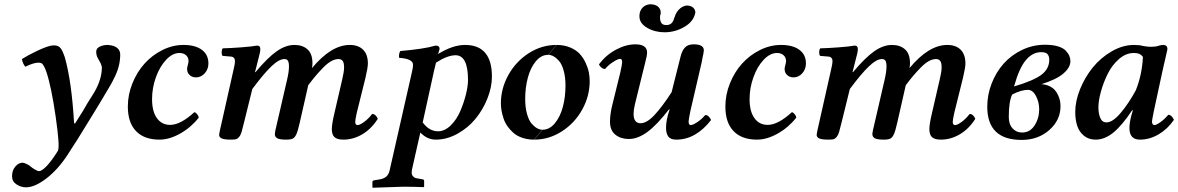

<svg xmlns="http://www.w3.org/2000/svg" viewBox="-20 -652 5584 910"><path d="M186 -341.8Q181.6 -350.1 176.5 -352.5Q171.4 -355 161.1 -355Q139.6 -355 100.1 -335.9Q94.2 -341.8 89.6 -352.5Q85 -363.3 84 -372.1Q110.4 -389.2 153.8 -409.9Q197.3 -430.7 223.1 -436Q240.2 -438 246.1 -436Q259.8 -434.1 269 -421.1Q278.3 -408.2 287.1 -380.9Q319.8 -265.1 331.1 -67.9L335.9 -66.9Q382.8 -140.1 394 -162.1Q396 -165.5 408.7 -185.5Q421.4 -205.6 428.2 -216.8Q462.9 -277.8 462.9 -333Q462.4 -337.9 460.2 -343.8Q458 -349.6 456.5 -352.8Q455.1 -356 450 -365Q444.8 -374 443.8 -376Q436 -390.1 436 -407.2Q436 -422.9 452.6 -430.9Q469.2 -439 490.2 -439Q496.1 -439 498 -438Q521 -436.5 535.4 -424.8Q549.8 -413.1 549.8 -393.1Q549.8 -336.4 520 -279.8Q514.2 -266.6 501 -244.1Q479.5 -207 451.2 -160.4Q422.9 -113.8 391.4 -62.7Q359.9 -11.7 347.2 8.8L311 64.9Q305.2 73.7 300.8 81.1Q254.9 151.4 200 193.6Q145 235.8 103 235.8Q79.1 235.8 58.1 221.9Q37.1 208 37.1 183.1Q37.1 155.3 52.7 137.2Q68.4 119.1 86.9 119.1Q92.8 119.1 106 125.2Q119.1 131.3 125 137.2Q132.3 143.6 145.5 151.4Q158.7 159.2 165 159.2Q178.2 159.2 201.9 134.3Q225.6 109.4 254.9 62Q264.2 42 243.9 -98.9Q223.6 -239.7 200.2 -310.1Q192.9 -332 186 -341.8Z M921.9 -94.2Q884.8 -47.4 833.7 -18.8Q782.7 9.8 735.8 9.8Q663.6 9.8 624.8 -30.5Q585.9 -70.8 585.9 -147Q585.9 -203.6 607.7 -257.3Q629.4 -311 665.3 -350.8Q701.2 -390.6 749.8 -414.8Q798.3 -439 849.6 -439Q905.3 -439 936.5 -416Q967.8 -393.1 967.8 -351.1Q967.8 -324.2 950.4 -304.7Q933.1 -285.2 908.7 -285.2Q890.6 -285.2 878.7 -296.4Q866.7 -307.6 866.7 -325.2Q866.7 -331.5 870.1 -343.5Q873.5 -355.5 873.5 -362.8Q873.5 -379.9 861.6 -390.4Q849.6 -400.9 830.6 -400.9Q797.9 -400.9 767.6 -368.9Q737.3 -336.9 719 -286.1Q700.7 -235.4 700.7 -182.1Q700.7 -124 723.6 -92Q746.6 -60.1 786.6 -60.1Q835.4 -60.1 900.9 -120.1Q906.7 -120.1 914.1 -111.3Q921.4 -102.5 921.9 -94.2Z M1190.9 -318.8 1188.5 -310.1H1190.9Q1249 -379.4 1291.7 -409.2Q1334.5 -439 1375.5 -439Q1414.1 -439 1437.5 -418Q1460.9 -397 1460.9 -352.1Q1460.9 -339.8 1458.5 -329.1Q1549.8 -439 1637.7 -439Q1678.2 -439 1700.9 -416.5Q1723.6 -394 1723.6 -351.1Q1723.6 -331.5 1711.9 -282.2L1670.9 -117.2Q1663.6 -83.5 1663.6 -74.2Q1663.6 -59.1 1674.8 -59.1Q1685.1 -59.1 1705.6 -74Q1726.1 -88.9 1743.7 -111.8Q1753.4 -111.8 1760.5 -104.5Q1767.6 -97.2 1770.5 -88.9Q1740.7 -41.5 1697.8 -15.9Q1654.8 9.8 1606.9 9.8Q1579.1 9.8 1565.9 -1.5Q1552.7 -12.7 1552.7 -40Q1552.7 -63.5 1564.9 -115.2L1601.6 -273.9Q1610.8 -312 1610.8 -332Q1610.8 -355.5 1603.8 -363.8Q1596.7 -372.1 1584.5 -372.1Q1567.9 -372.1 1549.8 -362.1Q1531.7 -352.1 1512 -331.8Q1492.2 -311.5 1477.1 -293.7Q1461.9 -275.9 1440.9 -248L1400.9 -71.8Q1392.1 -32.2 1384.8 -16.1Q1377.4 0 1367.7 4.9Q1357.9 9.8 1335.9 9.8Q1305.2 9.8 1293.9 3.2Q1282.7 -3.4 1282.7 -16.1Q1282.7 -26.9 1293.9 -71.8L1340.8 -274.9Q1349.6 -312.5 1349.6 -335.9Q1349.6 -356 1344.7 -364Q1339.8 -372.1 1327.6 -372.1Q1302.2 -372.1 1265.6 -336.9Q1229 -301.8 1175.8 -230L1136.7 -71.8Q1129.4 -41 1125 -26.4Q1120.6 -11.7 1113 -2.7Q1105.5 6.3 1097.7 8.1Q1089.8 9.8 1073.7 9.8Q1044.4 9.8 1031.5 4.4Q1018.6 -1 1018.6 -13.2Q1018.6 -20 1030.8 -71.8L1087.9 -326.2Q1093.8 -350.6 1093.8 -362.8Q1093.8 -371.6 1088.6 -377.4Q1083.5 -383.3 1074.7 -383.8L1034.7 -387.2Q1030.3 -393.6 1030.5 -405.3Q1030.8 -417 1035.6 -422.9Q1072.8 -423.8 1124.5 -427.7Q1176.3 -431.6 1198.7 -436Q1213.9 -436 1213.9 -418.9Q1213.9 -411.6 1210.9 -398.4Q1208 -385.3 1201.4 -360.4Q1194.8 -335.4 1190.9 -318.8Z M2046.4 -355Q2045.4 -350.1 2042.5 -338.6Q2039.6 -327.1 2038.1 -320.8L1983.4 -71.8Q2014.2 -29.8 2056.2 -29.8Q2087.9 -29.8 2116.2 -57.6Q2144.5 -85.4 2161.6 -125.5Q2178.7 -165.5 2188.5 -205.3Q2198.2 -245.1 2198.2 -272.9Q2198.2 -390.1 2139.2 -390.1Q2100.6 -390.1 2046.4 -355ZM1972.2 -23.9 1932.1 153.8Q1931.2 158.7 1931.2 166Q1931.2 177.2 1937.7 183.8Q1944.3 190.4 1950 191.9Q1955.6 193.4 1965.3 194.8L1984.4 198.2Q1990.2 199.7 1990.2 206.1V232.9L1988.3 234.9Q1930.2 232.9 1892.1 232.9Q1872.1 232.9 1862.3 233.9L1747.1 237.8L1745.1 235.8V210Q1745.1 204.1 1755.4 202.1L1774.4 199.2Q1798.3 195.8 1810.5 185.3Q1822.8 174.8 1827.1 153.8L1930.2 -300.8Q1937.5 -329.1 1937.5 -345.2Q1937.5 -373.5 1872.1 -377.9Q1870.1 -385.7 1871.8 -395.3Q1873.5 -404.8 1877.4 -410.2Q1991.7 -419.9 2044.4 -436Q2063.5 -436 2063.5 -419.9Q2062.5 -415 2059.8 -407.2Q2057.1 -399.4 2056.2 -396Q2126 -439 2184.1 -439Q2311.5 -439 2311.5 -289.1Q2311.5 -238.3 2290 -184.8Q2268.6 -131.3 2233.2 -88.4Q2197.8 -45.4 2147.7 -17.8Q2097.7 9.8 2045.4 9.8Q2004.4 9.8 1972.2 -23.9Z M2579.1 -392.1 2618.2 -439Q2654.3 -439 2682.9 -426.8Q2711.4 -414.6 2728.3 -396Q2745.1 -377.4 2756.1 -353.3Q2767.1 -329.1 2771 -308.1Q2774.9 -287.1 2774.9 -267.1Q2774.9 -196.8 2739.7 -133.1Q2704.6 -69.3 2643.6 -29.8Q2582.5 9.8 2512.2 9.8L2551.3 -37.1Q2584.5 -37.1 2609.9 -67.9Q2635.3 -98.6 2647.7 -145.5Q2660.2 -192.4 2660.2 -246.1Q2660.2 -286.6 2651.6 -317.1Q2643.1 -347.7 2629.9 -362.8Q2616.7 -377.9 2603.8 -385Q2590.8 -392.1 2579.1 -392.1ZM2550.3 -37.1 2511.2 9.8Q2481 9.8 2455.8 1.2Q2430.7 -7.3 2414.1 -21.7Q2397.5 -36.1 2385.3 -53.5Q2373 -70.8 2366.5 -90.8Q2359.9 -110.8 2356.9 -128.4Q2354 -146 2354 -162.1Q2354 -232.4 2389.4 -296.4Q2424.8 -360.4 2485.8 -399.7Q2546.9 -439 2617.2 -439L2578.1 -392.1Q2544.9 -392.1 2519.5 -361.3Q2494.1 -330.6 2481.7 -283.7Q2469.2 -236.8 2469.2 -183.1Q2469.2 -142.6 2477.8 -112.1Q2486.3 -81.5 2499.5 -66.4Q2512.7 -51.3 2525.6 -44.2Q2538.6 -37.1 2550.3 -37.1Z M3153.8 -132.8 3150.9 -133.8Q3094.2 -60.5 3048.8 -26.9Q3003.4 6.8 2960 6.8Q2921.9 6.8 2896.5 -13.7Q2871.1 -34.2 2871.1 -75.2Q2871.1 -108.4 2880.9 -149.9L2919.9 -308.1Q2928.7 -346.7 2928.7 -357.9Q2928.7 -373 2918.9 -373Q2909.2 -373 2887.5 -359.4Q2865.7 -345.7 2847.7 -325.2Q2837.9 -325.2 2829.6 -332.3Q2821.3 -339.4 2818.8 -347.2Q2852.5 -391.6 2899.7 -416.7Q2946.8 -441.9 2991.7 -441.9Q3046.9 -441.9 3046.9 -402.8Q3046.9 -388.7 3038.1 -356L2988.8 -155.8Q2982.9 -129.9 2982.9 -112.8Q2982.9 -67.9 3016.1 -67.9Q3045.4 -67.9 3081.8 -106.7Q3118.2 -145.5 3163.1 -214.8L3205.1 -381.8Q3211.9 -410.6 3225.8 -426.3Q3239.7 -441.9 3268.1 -441.9Q3315.9 -441.9 3315.9 -413.1Q3315.9 -408.7 3314 -398.9Q3312 -389.2 3309.3 -376.2Q3306.6 -363.3 3305.7 -356.9L3252 -125Q3243.7 -84.5 3243.7 -76.2Q3243.7 -59.1 3253.9 -59.1Q3263.2 -59.1 3283.9 -72.5Q3304.7 -85.9 3322.8 -106.9Q3332.5 -106.9 3339.8 -99.1Q3347.2 -91.3 3350.1 -83Q3277.8 9.8 3185.1 9.8Q3158.2 9.8 3147.5 -4.9Q3136.7 -19.5 3136.7 -45.9Q3136.7 -84.5 3153.8 -132.8ZM3129.9 -499Q3084 -499 3047.6 -520Q3011.2 -541 3010.7 -573.2V-579.1Q3011.7 -600.1 3024.2 -614.5Q3036.6 -628.9 3060.1 -631.8Q3102.1 -631.8 3110.8 -601.1Q3110.8 -599.1 3111.3 -595Q3111.8 -590.8 3111.8 -588.9Q3111.3 -587.4 3110.4 -584.2Q3109.4 -581.1 3108.9 -578.1Q3106.9 -562 3110.8 -551.8Q3115.7 -533.2 3137.7 -533.2Q3167.5 -533.2 3174.8 -564.9Q3177.2 -571.8 3178.7 -574.2Q3183.1 -590.8 3197.5 -606.4Q3211.9 -622.1 3233.9 -626Q3271.5 -625 3275.9 -594.2Q3269 -551.3 3224.6 -525.1Q3180.2 -499 3129.9 -499Z M3753.9 -94.2Q3716.8 -47.4 3665.8 -18.8Q3614.7 9.8 3567.9 9.8Q3495.6 9.8 3456.8 -30.5Q3418 -70.8 3418 -147Q3418 -203.6 3439.7 -257.3Q3461.4 -311 3497.3 -350.8Q3533.2 -390.6 3581.8 -414.8Q3630.4 -439 3681.6 -439Q3737.3 -439 3768.6 -416Q3799.8 -393.1 3799.8 -351.1Q3799.8 -324.2 3782.5 -304.7Q3765.1 -285.2 3740.7 -285.2Q3722.7 -285.2 3710.7 -296.4Q3698.7 -307.6 3698.7 -325.2Q3698.7 -331.5 3702.1 -343.5Q3705.6 -355.5 3705.6 -362.8Q3705.6 -379.9 3693.6 -390.4Q3681.6 -400.9 3662.6 -400.9Q3629.9 -400.9 3599.6 -368.9Q3569.3 -336.9 3551 -286.1Q3532.7 -235.4 3532.7 -182.1Q3532.7 -124 3555.7 -92Q3578.6 -60.1 3618.7 -60.1Q3667.5 -60.1 3732.9 -120.1Q3738.8 -120.1 3746.1 -111.3Q3753.4 -102.5 3753.9 -94.2Z M4022.9 -318.8 4020.5 -310.1H4022.9Q4081.1 -379.4 4123.8 -409.2Q4166.5 -439 4207.5 -439Q4246.1 -439 4269.5 -418Q4293 -397 4293 -352.1Q4293 -339.8 4290.5 -329.1Q4381.8 -439 4469.7 -439Q4510.3 -439 4533 -416.5Q4555.7 -394 4555.7 -351.1Q4555.7 -331.5 4543.9 -282.2L4502.9 -117.2Q4495.6 -83.5 4495.6 -74.2Q4495.6 -59.1 4506.8 -59.1Q4517.1 -59.1 4537.6 -74Q4558.1 -88.9 4575.7 -111.8Q4585.4 -111.8 4592.5 -104.5Q4599.6 -97.2 4602.5 -88.9Q4572.8 -41.5 4529.8 -15.9Q4486.8 9.8 4439 9.8Q4411.1 9.8 4397.9 -1.5Q4384.8 -12.7 4384.8 -40Q4384.8 -63.5 4397 -115.2L4433.6 -273.9Q4442.9 -312 4442.9 -332Q4442.9 -355.5 4435.8 -363.8Q4428.7 -372.1 4416.5 -372.1Q4399.9 -372.1 4381.8 -362.1Q4363.8 -352.1 4344 -331.8Q4324.2 -311.5 4309.1 -293.7Q4293.9 -275.9 4272.9 -248L4232.9 -71.8Q4224.1 -32.2 4216.8 -16.1Q4209.5 0 4199.7 4.9Q4189.9 9.8 4168 9.8Q4137.2 9.8 4126 3.2Q4114.7 -3.4 4114.7 -16.1Q4114.7 -26.9 4126 -71.8L4172.9 -274.9Q4181.6 -312.5 4181.6 -335.9Q4181.6 -356 4176.8 -364Q4171.9 -372.1 4159.7 -372.1Q4134.3 -372.1 4097.7 -336.9Q4061 -301.8 4007.8 -230L3968.8 -71.8Q3961.4 -41 3957 -26.4Q3952.6 -11.7 3945.1 -2.7Q3937.5 6.3 3929.7 8.1Q3921.9 9.8 3905.8 9.8Q3876.5 9.8 3863.5 4.4Q3850.6 -1 3850.6 -13.2Q3850.6 -20 3862.8 -71.8L3919.9 -326.2Q3925.8 -350.6 3925.8 -362.8Q3925.8 -371.6 3920.7 -377.4Q3915.5 -383.3 3906.7 -383.8L3866.7 -387.2Q3862.3 -393.6 3862.5 -405.3Q3862.8 -417 3867.7 -422.9Q3904.8 -423.8 3956.5 -427.7Q4008.3 -431.6 4030.8 -436Q4045.9 -436 4045.9 -418.9Q4045.9 -411.6 4043 -398.4Q4040 -385.3 4033.4 -360.4Q4026.9 -335.4 4022.9 -318.8Z M4905.3 -133.8Q4905.3 -168 4890.1 -197Q4875 -226.1 4851.6 -226.1Q4820.3 -226.1 4777.3 -204.1Q4761.2 -170.9 4761.2 -97.2Q4761.2 -63 4779.1 -43.5Q4796.9 -23.9 4824.2 -23.9Q4861.8 -23.9 4883.5 -57.6Q4905.3 -91.3 4905.3 -133.8ZM4953.1 -369.1Q4953.1 -384.8 4945.3 -394.8Q4937.5 -404.8 4914.6 -404.8Q4874 -404.8 4842.3 -367.2Q4810.5 -329.6 4786.1 -242.2Q4878.4 -269.5 4915.8 -297.6Q4953.1 -325.7 4953.1 -369.1ZM4933.1 -439.9Q4968.8 -439.9 4993.9 -432.4Q5019 -424.8 5031 -412.1Q5043 -399.4 5048.1 -387.2Q5053.2 -375 5053.2 -361.8Q5053.2 -332.5 5020.5 -304Q4987.8 -275.4 4915.5 -252.9Q4936.5 -252 4953.4 -243.9Q4970.2 -235.8 4979.7 -224.9Q4989.3 -213.9 4995.6 -199.5Q5002 -185.1 5004.2 -172.6Q5006.3 -160.2 5006.3 -147.9Q5006.3 -82.5 4953.1 -35.6Q4899.9 11.2 4822.3 11.2Q4659.2 11.2 4659.2 -146Q4659.2 -202.6 4679.9 -256.1Q4700.7 -309.6 4736.6 -350.1Q4772.5 -390.6 4824 -415.3Q4875.5 -439.9 4933.1 -439.9Z M5363.3 -224.1Q5392.6 -296.4 5397 -381.8Q5385.7 -400.9 5354 -400.9Q5316.4 -400.9 5283.4 -372.1Q5250.5 -343.3 5230 -301.8Q5209.5 -260.3 5197.8 -217.5Q5186 -174.8 5186 -143.1Q5186 -113.3 5195.1 -92.5Q5204.1 -71.8 5224.1 -71.8Q5253.4 -71.8 5291.3 -116.5Q5329.1 -161.1 5363.3 -224.1ZM5493.2 -439Q5513.2 -439 5513.2 -418.9Q5510.3 -405.8 5503.7 -376.7Q5497.1 -347.7 5490.2 -317.9L5448.2 -123Q5439.9 -81.1 5439.9 -76.2Q5439.9 -68.4 5443.1 -63.7Q5446.3 -59.1 5451.2 -59.1Q5460 -59.1 5479.2 -72.5Q5498.5 -85.9 5517.1 -107.9Q5533.2 -107.9 5543.9 -84Q5514.6 -41 5471.9 -15.6Q5429.2 9.8 5382.8 9.8Q5333 9.8 5333 -44.9Q5333 -70.8 5343.3 -108.9L5349.1 -127.9L5346.2 -129.9Q5298.3 -57.6 5257.1 -23.9Q5215.8 9.8 5172.9 9.8Q5139.2 9.8 5116.7 -9.3Q5094.2 -28.3 5085.2 -56.6Q5076.2 -85 5076.2 -121.1Q5076.2 -172.9 5099.1 -229.5Q5122.1 -286.1 5159.4 -332.3Q5196.8 -378.4 5249 -408.7Q5301.3 -439 5355 -439Q5380.4 -439 5397.9 -434.1Q5418 -430.2 5436 -430.2Q5458 -430.2 5471.2 -435.1Q5484.9 -439 5493.2 -439Z"/></svg>

Font: Common Serif SemiBold
Style: Italic
Weight: 600
Italic angle: -12°
Designer: Philipp H. Poll, Khaled Hosny
Foundry: Stefan Peev, Context Ltd.
Version: Version 1.026